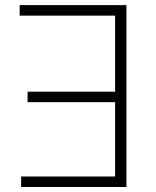

<svg xmlns="http://www.w3.org/2000/svg" viewBox="-20 -748 622 768"><path d="M485.8 -727.5V0H64.5V-42H440.4V-339.4H90.3V-381.3H440.4V-685.5H58.6V-727.5Z"/></svg>

Font: Inter 20pt ExtraLight
Style: Regular
Weight: 250
Version: Version 4.001;git-66647c0bb